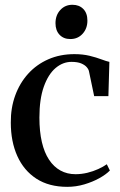

<svg xmlns="http://www.w3.org/2000/svg" viewBox="-20 -750 490 782"><path d="M254 11Q179.5 11 128.2 -22.2Q77 -55.5 50.5 -114.5Q24 -173.5 24 -250.5Q23.5 -310.5 42 -361.2Q60.5 -412 94.8 -449.8Q129 -487.5 176.8 -508.5Q224.5 -529.5 283 -529.5Q317 -529.5 344.8 -522.8Q372.5 -516 393 -508.2Q413.5 -500.5 425.5 -498L421.5 -358.5H363.5L342.5 -459Q341 -467.5 333.2 -476.5Q325.5 -485.5 310.5 -491.8Q295.5 -498 271 -498Q236 -498 206.2 -472.8Q176.5 -447.5 158.5 -397Q140.5 -346.5 140.5 -271Q140.5 -214.5 150.5 -171.5Q160.5 -128.5 179.8 -99.5Q199 -70.5 226.2 -55.5Q253.5 -40.5 287.5 -40.5Q311.5 -40.5 335.5 -46.2Q359.5 -52 380.2 -61.5Q401 -71 415 -81L427.5 -55.5Q412 -39.5 384.5 -24.2Q357 -9 323.2 1Q289.5 11 254 11ZM266 -591Q239 -591 222.5 -608.5Q206 -626 206 -655.5Q206 -688 225.5 -709.2Q245 -730.5 274.5 -730.5H275.5Q302.5 -730.5 319.2 -713.5Q336 -696.5 336 -666Q336 -634 316.5 -612.5Q297 -591 267 -591Z"/></svg>

Font: Merriweather 120pt Medium
Style: Regular
Weight: 500
Version: Version 2.100